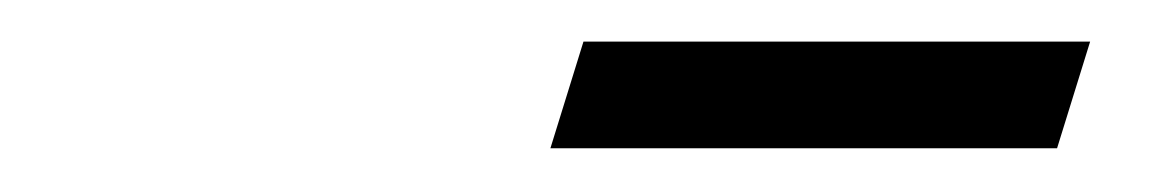

<svg xmlns="http://www.w3.org/2000/svg" viewBox="-20 -632 540 90"><path d="M238 -562.5 253.5 -612.5H491L475.5 -562.5Z"/></svg>

Font: Newsreader 18pt
Style: Italic
Weight: 400
Italic angle: -17°
Version: Version 1.003